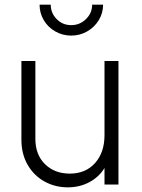

<svg xmlns="http://www.w3.org/2000/svg" viewBox="-20 -793 612 825"><path d="M72 -192V-531H132V-197Q132 -128 173.5 -87.5Q215 -47 280 -47Q348 -47 388.5 -92.5Q429 -138 429 -212V-531H489V0H429V-71Q405 -32 363.5 -10Q322 12 271 12Q217 12 171.5 -13Q126 -38 99 -84.5Q72 -131 72 -192ZM150 -773H198Q198 -737 223.5 -711Q249 -685 286 -685Q323 -685 349.5 -711Q376 -737 376 -773H423Q423 -737 404.5 -706.5Q386 -676 354.5 -658Q323 -640 286 -640Q249 -640 217.5 -658Q186 -676 168 -706.5Q150 -737 150 -773Z"/></svg>

Font: Eudoxus Sans Light
Style: Regular
Weight: 300
Designer: Stijn de Vries
Foundry: tokotype
Version: Version 2.005